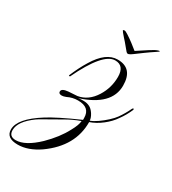

<svg xmlns="http://www.w3.org/2000/svg" viewBox="-195 -556 779 872"><g transform="rotate(30 194.5 -120.0)"><path d="M199 -466Q204 -466 219.5 -456Q235 -446 253 -432.5Q271 -419 284 -408Q310 -425 337.5 -443Q365 -461 378 -464Q385 -466 384 -463Q384 -462 373 -454.5Q362 -447 348.5 -438Q335 -429 326 -422Q304 -406 289.5 -395Q275 -384 268 -382Q264 -381 260 -382Q256 -384 247.5 -395Q239 -406 225 -422Q220 -428 211.5 -437Q203 -446 197 -454Q191 -462 191 -463Q193 -466 199 -466ZM37 226Q-24 226 -24 181Q-24 124 80 59Q102 45 141.5 25Q181 5 238 -20V-30Q238 -85 175 -85Q146 -85 120 -72Q107 -67 99 -67Q82 -67 82 -79Q82 -95 116 -98L162 -101Q215 -110 248 -163Q278 -211 278 -268Q278 -327 230 -327Q167 -327 88 -161H86L82 -162V-164Q92 -188 103 -210Q114 -232 127 -253Q177 -336 238 -336Q318 -336 318 -245Q318 -142 169 -94Q180 -96 187 -96Q194 -96 198 -96Q215 -96 229 -89Q242 -83 254 -65Q266 -46 266 -32Q283 -38 303 -52Q323 -66 341.5 -83Q360 -100 370 -114Q390 -142 405 -174Q408 -179 410 -179Q415 -179 412 -171Q405 -155 396.5 -140Q388 -125 377 -110Q359 -83 329 -59.5Q299 -36 267 -25Q268 101 149 186Q91 226 37 226ZM19 213Q68 213 132 152Q186 99 214 45Q234 9 235 -12Q215 -5 196 4Q177 13 160 23Q111 51 83.5 66.5Q56 82 51 86Q-16 134 -16 180Q-16 213 19 213Z"/></g></svg>

Font: Imperial Script
Style: Regular
Weight: 400
Designer: Robert E. Leuschke
Foundry: Robert E. Leuschke
Version: Version 1.010; ttfautohint (v1.8.3)